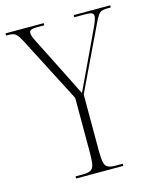

<svg xmlns="http://www.w3.org/2000/svg" viewBox="-117 -789 705 865"><g transform="rotate(-15 236.0 -357.0)"><path d="M130 0V-10H162Q187 -10 199.5 -16Q212 -22 216 -40.5Q220 -59 220 -96V-352L61 -660Q45 -690 34 -697Q23 -704 0 -704H-8V-714H170V-704H140Q114 -704 107 -699.5Q100 -695 100 -686Q100 -678 105 -665.5Q110 -653 120 -634L190 -495Q207 -461 222.5 -430Q238 -399 255 -365Q263 -383 274 -405.5Q285 -428 299 -458L383 -636Q400 -673 400 -686Q400 -695 392.5 -699.5Q385 -704 358 -704H310V-714H480V-704H467Q441 -704 431 -697Q421 -690 406 -660L261 -357V-96Q261 -59 265 -40.5Q269 -22 281.5 -16Q294 -10 318 -10H350V0Z"/></g></svg>

Font: Noto Serif Display Condensed ExtraLight
Style: Regular
Weight: 200
Width: 3
Designer: Monotype Design Team
Foundry: Monotype Imaging Inc.
Version: Version 2.009